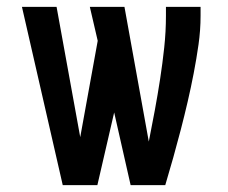

<svg xmlns="http://www.w3.org/2000/svg" viewBox="-20 -540 665 560"><path d="M163 0 44 -520H145L214 -140L265 -421L242 -520H343L414 -127Q423 -172 431.5 -218Q440 -264 447 -309.5Q454 -355 459 -401.5Q464 -448 464 -494V-520H565V-494Q565 -452 559 -410Q553 -368 545 -326.5Q537 -285 527.5 -244Q518 -203 507.5 -162.5Q497 -122 485.5 -81Q474 -40 462 0H361L313 -212L264 0Z"/></svg>

Font: Zed Sans Semibold
Style: Regular
Weight: 600
Designer: Belleve Invis
Foundry: Belleve Invis
Version: Version 1.0.0; ttfautohint (v1.8.4)